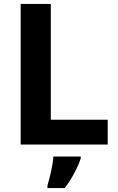

<svg xmlns="http://www.w3.org/2000/svg" viewBox="-20 -734 599 975"><path d="M85 0V-714H238V-126H527V0ZM390 71Q382 95 370 120Q358 145 343 170.5Q328 196 309 221H221V208Q227 188 233.5 161.5Q240 135 245 108Q250 81 251 61H390Z"/></svg>

Font: Noto Sans Symbols
Style: Bold
Weight: 700
Version: Version 2.002